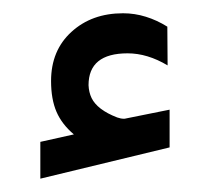

<svg xmlns="http://www.w3.org/2000/svg" viewBox="-20 -1163 309 288"><path d="M90.8 -961.4Q72.8 -976.6 64.7 -995.4Q56.6 -1014.2 56.6 -1041.5Q56.6 -1087.4 87.2 -1115.2Q117.7 -1143.1 164.6 -1143.1Q182.1 -1143.1 198.7 -1137.9Q215.3 -1132.8 231 -1123L231.4 -1064.9Q201.2 -1083 171.4 -1083Q112.8 -1083 112.8 -1035.2Q113.3 -1024.4 117.4 -1015.9Q121.6 -1007.3 131.1 -1000Q140.6 -992.7 155.8 -986.8Q158.7 -985.8 160.9 -985.4Q163.1 -984.9 165.5 -984.9Q166 -984.9 166.7 -984.9Q167.5 -984.9 168 -985.1Q168.5 -985.4 169.4 -985.4Q181.6 -987.8 204.1 -992.4Q226.6 -997.1 234.4 -998.5V-941.9L40.5 -895V-950.2Z"/></svg>

Font: Shabnam FD
Style: Regular
Weight: 400
Foundry: DejaVu fonts team - Redesigned by Saber Rastikerdar - Based on Vazir font
Version: Version 5.00;October 20, 2019;FontCreator 12.0.0.2547 64-bit